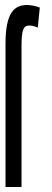

<svg xmlns="http://www.w3.org/2000/svg" viewBox="-20 -747 209 767"><path d="M66 0V-565C66 -628 74 -645 97 -645C106 -645 116 -643 131 -637L139 -717C119 -724 102 -727 87 -727C36 -727 2 -694 2 -573V0Z"/></svg>

Font: League Gothic Condensed
Style: Regular
Weight: 400
Width: 3
Designer: Tyler Finck
Foundry: The League of Moveable Type
Version: Version 1.001;PS 001.001;hotconv 1.0.56;makeotf.lib2.0.21325